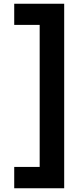

<svg xmlns="http://www.w3.org/2000/svg" viewBox="-20 -831 433 1026"><path d="M323 175H56V61H192V-698H56V-811H323Z"/></svg>

Font: DM Sans 12pt ExtraBold
Style: Regular
Weight: 800
Version: Version 4.004;gftools[0.9.30]